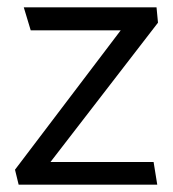

<svg xmlns="http://www.w3.org/2000/svg" viewBox="-20 -505 473 525"><path d="M64 -422H310L21 -41L31 0H410L400 -62H118L412 -443L408 -485H45Z"/></svg>

Font: Catamaran
Style: Regular
Weight: 400
Designer: Pria Ravichandran
Version: Version 1.000;PS 001.000;hotconv 1.0.70;makeotf.lib2.5.58329